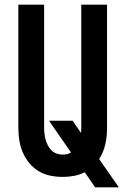

<svg xmlns="http://www.w3.org/2000/svg" viewBox="-20 -755 540 827"><path d="M390 52 345 -13Q323 -2 299 2.5Q275 7 250 7Q223 7 196 1.5Q169 -4 146 -18Q123 -32 105.5 -53.5Q88 -75 77.5 -100Q67 -125 63 -152Q59 -179 59 -206V-735H170V-206Q170 -193 171.5 -179.5Q173 -166 176.5 -153.5Q180 -141 186 -129Q192 -117 201.5 -107.5Q211 -98 224 -93.5Q237 -89 250 -89Q259 -89 268.5 -91Q278 -93 286 -98L191 -235H293L329 -182Q329 -188 329.5 -194Q330 -200 330 -206V-735H441V-206Q441 -188 439.5 -170.5Q438 -153 434 -135.5Q430 -118 423.5 -101.5Q417 -85 407 -70L492 52Z"/></svg>

Font: Iosevka Fixed
Style: Bold
Weight: 700
Monospace: yes
Designer: Belleve Invis
Foundry: Belleve Invis
Version: Version 32.3.0